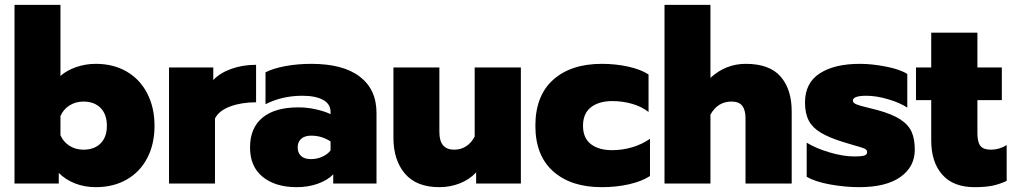

<svg xmlns="http://www.w3.org/2000/svg" viewBox="-20 -759 4183 794"><path d="M223 -44V0H40V-739H230V-445Q256 -468 295 -481.5Q334 -495 376 -495Q449 -495 504 -463Q559 -431 589 -372.5Q619 -314 619 -239Q619 -163 589 -105.5Q559 -48 504 -16.5Q449 15 376 15Q331 15 291.5 0Q252 -15 223 -44ZM422 -239Q422 -286 396 -312.5Q370 -339 325 -339Q293 -339 267.5 -323Q242 -307 230 -279V-200Q242 -172 267.5 -156Q293 -140 325 -140Q370 -140 396 -166Q422 -192 422 -239Z M679 -480H862V-428Q889 -457 936 -474Q983 -491 1039 -491V-336Q979 -336 932.5 -319Q886 -302 869 -269V0H679Z M1014 -149Q1014 -230 1065.5 -272.5Q1117 -315 1214 -315Q1250 -315 1286 -307Q1322 -299 1347 -287V-296Q1347 -329 1316 -346Q1285 -363 1230 -363Q1147 -363 1078 -328V-460Q1109 -476 1159.5 -485.5Q1210 -495 1267 -495Q1399 -495 1468 -442Q1537 -389 1537 -292V0H1358V-38Q1335 -14 1295 0.5Q1255 15 1207 15Q1119 15 1066.5 -27.5Q1014 -70 1014 -149ZM1347 -137V-174Q1311 -198 1267 -198Q1240 -198 1225.5 -185Q1211 -172 1211 -149Q1211 -127 1225 -114Q1239 -101 1266 -101Q1291 -101 1313 -111Q1335 -121 1347 -137Z M1607 -189V-480H1797V-213Q1797 -140 1858 -140Q1886 -140 1907.5 -154Q1929 -168 1943 -194V-480H2134V0H1949V-46Q1921 -16 1881 -0.5Q1841 15 1797 15Q1702 15 1654.5 -41Q1607 -97 1607 -189Z M2194 -239Q2194 -363 2267.5 -429Q2341 -495 2469 -495Q2526 -495 2578 -483.5Q2630 -472 2662 -451V-296Q2634 -318 2594.5 -329.5Q2555 -341 2512 -341Q2457 -341 2424 -315.5Q2391 -290 2391 -239Q2391 -188 2423.5 -163Q2456 -138 2511 -138Q2554 -138 2594.5 -150Q2635 -162 2668 -185V-31Q2634 -9 2581.5 3Q2529 15 2468 15Q2341 15 2267.5 -50.5Q2194 -116 2194 -239Z M2728 -739H2918V-437Q2981 -495 3064 -495Q3162 -495 3208 -442.5Q3254 -390 3254 -298V0H3063V-270Q3063 -304 3049.5 -321.5Q3036 -339 3005 -339Q2948 -339 2918 -285V0H2728Z M3316 -28V-169Q3355 -145 3411.5 -128.5Q3468 -112 3513 -112Q3541 -112 3553.5 -115.5Q3566 -119 3566 -130Q3566 -140 3554 -145Q3542 -150 3509 -159L3466 -172Q3408 -190 3374 -210.5Q3340 -231 3324.5 -260.5Q3309 -290 3309 -335Q3309 -416 3370 -455.5Q3431 -495 3536 -495Q3586 -495 3644.5 -483.5Q3703 -472 3732 -453V-314Q3702 -334 3653 -348.5Q3604 -363 3563 -363Q3507 -363 3507 -343Q3507 -334 3520.5 -328Q3534 -322 3568 -314L3608 -304Q3670 -287 3703.5 -265Q3737 -243 3750 -213.5Q3763 -184 3763 -140Q3763 -69 3703.5 -27Q3644 15 3533 15Q3476 15 3414 4Q3352 -7 3316 -28Z M3831 -178V-345H3768V-480H3831V-624H4022V-480H4123V-345H4022V-207Q4022 -171 4034.5 -155.5Q4047 -140 4078 -140Q4112 -140 4143 -159V-11Q4116 2 4086 8.5Q4056 15 4010 15Q3922 15 3876.5 -37Q3831 -89 3831 -178Z"/></svg>

Font: Readiness ExtraBold
Style: Regular
Weight: 800
Designer: Katatrad Team
Foundry: CadsonDemak
Version: Version 1.00;January 16, 2020;FontCreator 12.0.0.2550 64-bit